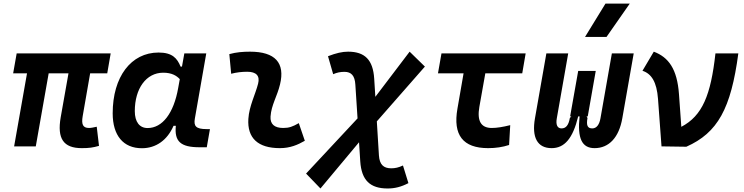

<svg xmlns="http://www.w3.org/2000/svg" viewBox="-20 -815 4142 1069"><path d="M435.1 9.8C476.1 9.8 497.1 6.8 531.2 -2.9L518.6 -109.4C500.5 -105.5 487.3 -102.5 475.6 -102.5C440.9 -102.5 432.6 -123 440.4 -168.5L481.9 -406.7H577.1L596.2 -517.6H72.8L53.2 -406.7H130.4L58.6 0H179.2L251 -406.7H361.3L317.9 -161.6C297.4 -43.5 333 9.8 435.1 9.8Z M993.2 -444.3H985.4C966.3 -490.7 939.5 -522.5 862.8 -522.5C709.5 -522.5 607.4 -387.2 607.4 -184.1C607.4 -60.5 666.5 10.3 770 10.3C848.6 10.3 911.6 -34.7 946.3 -114.7H959C950.2 -27.3 985.8 4.9 1090.8 4.9H1131.3L1148.9 -96.2H1129.9C1070.3 -96.2 1057.6 -113.3 1064.9 -154.8L1128.4 -517.6H1006.3ZM888.7 -410.2C936.5 -410.2 962.9 -393.6 981 -374.5L972.2 -325.7C947.3 -183.6 883.8 -102.1 801.8 -102.1C756.8 -102.1 730.5 -136.2 730.5 -196.3C730.5 -321.8 793.9 -410.2 888.7 -410.2Z M1643.6 -129.4C1609.9 -109.9 1589.4 -102.5 1557.1 -102.5C1507.8 -102.5 1483.4 -124 1486.3 -166.5C1490.7 -231 1523.4 -278.8 1539.1 -345.2C1568.4 -465.3 1511.7 -527.3 1372.1 -527.3C1333.5 -527.3 1294.9 -524.4 1256.8 -513.7L1267.1 -404.3C1296.9 -412.1 1326.7 -415.5 1356.4 -415.5C1407.2 -415.5 1428.2 -392.6 1417 -349.1C1402.3 -290.5 1367.2 -224.1 1362.8 -153.3C1356 -46.4 1416 9.8 1538.1 9.8C1595.2 9.8 1637.2 -8.3 1677.2 -31.2Z M1764.2 234.4 1979 -22.9 1985.8 83.5C1992.7 189 2041 234.4 2138.2 234.4C2178.2 234.4 2213.4 225.6 2253.9 204.6L2223.6 106.4C2199.7 117.7 2180.2 122.1 2158.2 122.1C2114.7 122.1 2093.3 100.6 2089.8 50.8L2078.1 -139.2L2345.7 -444.3L2260.7 -527.3L2069.8 -275.9L2063.5 -376.5C2057.1 -481.9 2011.2 -527.3 1918 -527.3C1885.3 -527.3 1851.6 -519.5 1806.2 -502L1835 -401.9C1856 -411.1 1875 -415 1897.9 -415C1936 -415 1955.6 -393.6 1958.5 -343.8L1970.7 -155.8L1684.1 151.4Z M2697.8 9.8C2740.2 9.8 2778.8 3.9 2814.5 -7.8L2820.8 -118.2C2779.8 -107.9 2745.6 -102.5 2718.3 -102.5C2658.2 -102.5 2635.3 -141.1 2648.9 -219.7L2682.1 -406.7H2887.7L2906.7 -517.6H2438L2418.5 -406.7H2561L2526.9 -210C2501 -63 2557.6 9.8 2697.8 9.8Z M3290.5 9.8C3371.1 9.8 3426.3 -50.3 3444.8 -156.2L3508.3 -517.6H3386.7L3323.2 -156.2C3316.9 -120.6 3301.3 -100.1 3277.8 -100.1C3252 -100.1 3243.2 -115.2 3251 -158.2L3245.6 -167H3252.4L3296.9 -419.9H3199.2L3154.3 -167H3161.1L3152.8 -158.2C3145.5 -115.7 3129.4 -100.1 3106.4 -100.1C3083 -100.1 3073.7 -120.6 3080.1 -156.2L3143.6 -517.6H3022L2958.5 -156.2C2939.9 -50.3 2971.7 9.8 3051.3 9.8C3122.6 9.8 3169.4 -43.5 3199.2 -167H3207C3193.8 -43.5 3220.2 9.8 3290.5 9.8ZM3237.3 -609.4H3356.9L3486.3 -794.9H3351.1Z M3663.1 0 3801.3 2C3976.1 -75.7 4049.8 -210 4090.8 -517.6H3963.4C3937.5 -284.7 3890.6 -170.4 3773.4 -108.9L3760.3 -291.5C3750 -431.2 3702.6 -496.1 3620.1 -527.3L3557.1 -420.9C3606.9 -404.8 3636.7 -358.9 3643.6 -264.2Z"/></svg>

Font: Cascadia Mono PL SemiBold
Style: Italic
Weight: 600
Italic angle: -10°
Monospace: yes
Designer: Aaron Bell
Foundry: Saja Typeworks
Version: Version 2404.023